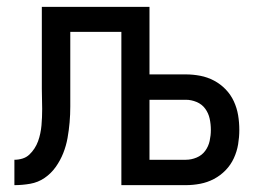

<svg xmlns="http://www.w3.org/2000/svg" viewBox="-20 -540 790 560"><path d="M22 0V-74Q34 -74 45.5 -77.5Q57 -81 65.5 -89Q74 -97 80.5 -107Q87 -117 91 -128Q95 -139 97.5 -151Q100 -163 101 -174.5Q102 -186 102.5 -198Q103 -210 103 -222Q103 -237 102.5 -251.5Q102 -266 102 -281V-520H416V-323H522Q543 -323 564 -319Q585 -315 604 -305Q623 -295 638 -279.5Q653 -264 662 -244.5Q671 -225 674.5 -204Q678 -183 678 -161Q678 -140 674.5 -119Q671 -98 662 -78.5Q653 -59 638 -43.5Q623 -28 604 -18Q585 -8 564 -4Q543 0 522 0H334V-447H185V-280Q185 -280 185 -279.5Q185 -279 185 -279V-277Q185 -277 185 -276.5Q185 -276 185 -275Q185 -252 185 -229Q185 -206 183 -183Q181 -160 177 -137.5Q173 -115 164.5 -93.5Q156 -72 142.5 -53Q129 -34 110 -21Q91 -8 68 -4Q45 0 22 0ZM522 -74Q538 -74 553.5 -80.5Q569 -87 578.5 -100Q588 -113 591.5 -129Q595 -145 595 -161Q595 -178 591.5 -194Q588 -210 578.5 -223Q569 -236 553.5 -242.5Q538 -249 522 -249H416V-74Z"/></svg>

Font: Zed Sans Extended
Style: Regular
Weight: 400
Width: 7
Designer: Belleve Invis
Foundry: Belleve Invis
Version: Version 1.0.0; ttfautohint (v1.8.4)